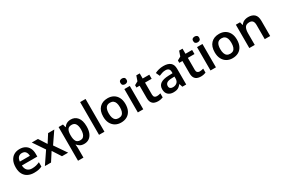

<svg xmlns="http://www.w3.org/2000/svg" viewBox="116 -2190 5645 3860"><g transform="rotate(-30 2939.0 -260.0)"><path d="M299 -552Q372 -552 424.5 -522.5Q477 -493 506 -438.5Q535 -384 535 -306V-242H177Q179 -168 218 -127.5Q257 -87 326 -87Q379 -87 420.5 -97.5Q462 -108 506 -128V-27Q466 -8 423 1Q380 10 320 10Q241 10 179.5 -20.5Q118 -51 83.5 -113Q49 -175 49 -267Q49 -360 80.5 -423.5Q112 -487 168 -519.5Q224 -552 299 -552ZM299 -459Q249 -459 217.5 -426.5Q186 -394 180 -330H413Q412 -387 384.5 -423Q357 -459 299 -459Z M759 -277 580 -542H723L841 -358L959 -542H1102L921 -277L1111 0H968L841 -197L714 0H571Z M1487 -552Q1582 -552 1640 -481.5Q1698 -411 1698 -272Q1698 -180 1671 -117Q1644 -54 1596 -22Q1548 10 1484 10Q1424 10 1387 -12.5Q1350 -35 1328 -63H1320Q1324 -45 1326 -22.5Q1328 0 1328 20V240H1202V-542H1304L1322 -470H1328Q1343 -493 1364.5 -511.5Q1386 -530 1416.5 -541Q1447 -552 1487 -552ZM1451 -450Q1384 -450 1357 -410.5Q1330 -371 1328 -289V-273Q1328 -186 1354.5 -139.5Q1381 -93 1453 -93Q1493 -93 1518.5 -115Q1544 -137 1556.5 -177.5Q1569 -218 1569 -274Q1569 -358 1540.5 -404Q1512 -450 1451 -450Z M1954 0H1828V-760H1954Z M2599 -272Q2599 -182 2567.5 -119Q2536 -56 2477.5 -23Q2419 10 2339 10Q2265 10 2207.5 -23Q2150 -56 2116.5 -119Q2083 -182 2083 -272Q2083 -407 2152.5 -479.5Q2222 -552 2342 -552Q2418 -552 2475.5 -519.5Q2533 -487 2566 -424.5Q2599 -362 2599 -272ZM2212 -272Q2212 -215 2225.5 -174.5Q2239 -134 2267.5 -113Q2296 -92 2341 -92Q2387 -92 2415.5 -113Q2444 -134 2457 -174.5Q2470 -215 2470 -272Q2470 -330 2456.5 -369.5Q2443 -409 2414.5 -429.5Q2386 -450 2341 -450Q2273 -450 2242.5 -404Q2212 -358 2212 -272Z M2855 -542V0H2729V-542ZM2792 -751Q2820 -751 2841 -736.5Q2862 -722 2862 -685Q2862 -649 2841 -633.5Q2820 -618 2792 -618Q2763 -618 2742.5 -633.5Q2722 -649 2722 -685Q2722 -722 2742.5 -736.5Q2763 -751 2792 -751Z M3226 -91Q3250 -91 3272 -95.5Q3294 -100 3313 -106V-12Q3293 -3 3261 3.5Q3229 10 3194 10Q3148 10 3110.5 -5.5Q3073 -21 3050.5 -59Q3028 -97 3028 -165V-447H2955V-502L3035 -546L3075 -661H3154V-542H3308V-447H3154V-166Q3154 -128 3174 -109.5Q3194 -91 3226 -91Z M3638 -552Q3743 -552 3797.5 -506.5Q3852 -461 3852 -364V0H3763L3738 -75H3734Q3711 -46 3686.5 -26.5Q3662 -7 3630.5 1.5Q3599 10 3554 10Q3481 10 3433 -31Q3385 -72 3385 -158Q3385 -242 3446.5 -284.5Q3508 -327 3633 -331L3727 -334V-361Q3727 -413 3702 -435Q3677 -457 3632 -457Q3591 -457 3553 -445Q3515 -433 3479 -417L3439 -505Q3479 -526 3530.5 -539Q3582 -552 3638 -552ZM3661 -254Q3578 -251 3546 -225.5Q3514 -200 3514 -157Q3514 -119 3537 -102Q3560 -85 3596 -85Q3651 -85 3689 -116.5Q3727 -148 3727 -210V-256Z M4220 -91Q4244 -91 4266 -95.5Q4288 -100 4307 -106V-12Q4287 -3 4255 3.5Q4223 10 4188 10Q4142 10 4104.5 -5.5Q4067 -21 4044.5 -59Q4022 -97 4022 -165V-447H3949V-502L4029 -546L4069 -661H4148V-542H4302V-447H4148V-166Q4148 -128 4168 -109.5Q4188 -91 4220 -91Z M4542 -542V0H4416V-542ZM4479 -751Q4507 -751 4528 -736.5Q4549 -722 4549 -685Q4549 -649 4528 -633.5Q4507 -618 4479 -618Q4450 -618 4429.5 -633.5Q4409 -649 4409 -685Q4409 -722 4429.5 -736.5Q4450 -751 4479 -751Z M5187 -272Q5187 -182 5155.5 -119Q5124 -56 5065.5 -23Q5007 10 4927 10Q4853 10 4795.5 -23Q4738 -56 4704.5 -119Q4671 -182 4671 -272Q4671 -407 4740.5 -479.5Q4810 -552 4930 -552Q5006 -552 5063.5 -519.5Q5121 -487 5154 -424.5Q5187 -362 5187 -272ZM4800 -272Q4800 -215 4813.5 -174.5Q4827 -134 4855.5 -113Q4884 -92 4929 -92Q4975 -92 5003.5 -113Q5032 -134 5045 -174.5Q5058 -215 5058 -272Q5058 -330 5044.5 -369.5Q5031 -409 5002.5 -429.5Q4974 -450 4929 -450Q4861 -450 4830.5 -404Q4800 -358 4800 -272Z M5607 -552Q5698 -552 5749.5 -505Q5801 -458 5801 -353V0H5675V-328Q5675 -389 5651 -419.5Q5627 -450 5575 -450Q5499 -450 5471 -402.5Q5443 -355 5443 -265V0H5317V-542H5414L5432 -471H5439Q5457 -499 5483 -517Q5509 -535 5541 -543.5Q5573 -552 5607 -552Z"/></g></svg>

Font: Noto Sans Cham SemiBold
Style: Regular
Weight: 600
Version: Version 2.002